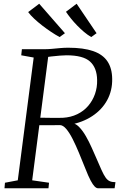

<svg xmlns="http://www.w3.org/2000/svg" viewBox="-20 -1006 671 1026"><path d="M4 0 6.5 -29.5 75 -42.5 160 -698.5 93.5 -710.5 97 -743H215.5Q236.5 -743 257.8 -745Q279 -747 300.8 -749Q322.5 -751 344.5 -751Q426 -751 477.8 -733Q529.5 -715 554.2 -678Q579 -641 579.5 -584Q580.5 -522 552.8 -471Q525 -420 473.2 -385.8Q421.5 -351.5 351 -339L360 -347.5Q381.5 -349 401.8 -328.5Q422 -308 439.5 -277.2Q457 -246.5 470.5 -215.8Q484 -185 492.5 -166Q510.5 -124 522.5 -97.5Q534.5 -71 544.5 -57Q554.5 -43 566.5 -37.8Q578.5 -32.5 597 -32.5L592.5 0H503.5Q495.5 0 486 -9.2Q476.5 -18.5 464.2 -41.5Q452 -64.5 436 -105.5Q419 -148 402 -189Q385 -230 368 -263.5Q351 -297 334 -317Q317 -337 300.5 -337.5Q298.5 -337.5 283.2 -337.2Q268 -337 247.2 -337Q226.5 -337 206.8 -337Q187 -337 175.5 -337L182.5 -377Q193.5 -377 213.2 -376.8Q233 -376.5 254.8 -376.2Q276.5 -376 293.5 -376.2Q310.5 -376.5 315.5 -376.5Q358.5 -379 393 -395.8Q427.5 -412.5 451.2 -440.2Q475 -468 487.5 -503.5Q500 -539 499 -578.5Q498 -643.5 461.2 -677Q424.5 -710.5 335 -710.5Q324 -710.5 300.2 -708.8Q276.5 -707 253.5 -704.2Q230.5 -701.5 221.5 -699L241 -729.5L152 -42.5L242 -29.5L239 0ZM496 -828.5 467.5 -808Q448.5 -819 429.2 -835.2Q410 -851.5 392 -870Q374 -888.5 358.8 -907.5Q343.5 -926.5 332.5 -943L389.5 -986ZM327 -828.5 298.5 -808Q278 -819 254 -835Q230 -851 206.2 -869.2Q182.5 -887.5 162.5 -906.2Q142.5 -925 130.5 -941.5L189.5 -986Z"/></svg>

Font: Merriweather 60pt Light
Style: Italic
Weight: 300
Italic angle: -7.8°
Version: Version 2.101